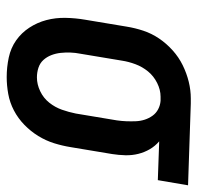

<svg xmlns="http://www.w3.org/2000/svg" viewBox="-28 -540 576 559"><g transform="rotate(90 259.5 -260.0)"><path d="M204 8Q175 8 147 2Q119 -4 97 -19.5Q75 -35 60 -58Q45 -81 38 -107.5Q31 -134 31.5 -163Q32 -192 37 -221L57 -341Q61 -366 69 -390Q77 -414 91.5 -435.5Q106 -457 126 -475Q146 -493 169.5 -504.5Q193 -516 217.5 -522Q242 -528 266 -528H281L519 -520L504 -432L391 -436Q405 -424 414 -408.5Q423 -393 427.5 -375Q432 -357 431.5 -337.5Q431 -318 428 -299L408 -179Q404 -154 396.5 -130Q389 -106 375.5 -84Q362 -62 343 -43.5Q324 -25 301 -13Q278 -1 253 3.5Q228 8 204 8ZM205 -80Q225 -80 245 -89.5Q265 -99 278.5 -116Q292 -133 299 -153Q306 -173 310 -193L330 -313Q332 -327 332.5 -340.5Q333 -354 332.5 -367.5Q332 -381 328 -393.5Q324 -406 316.5 -416.5Q309 -427 297.5 -433Q286 -439 273 -440H261Q241 -440 221 -430Q201 -420 187.5 -403.5Q174 -387 166.5 -367Q159 -347 156 -327L136 -207Q133 -192 132.5 -177.5Q132 -163 133.5 -149Q135 -135 140 -122Q145 -109 154 -99Q163 -89 176.5 -84.5Q190 -80 205 -80Z"/></g></svg>

Font: Iosevka Curly Slab Semibold
Style: Italic
Weight: 600
Italic angle: -9°
Monospace: yes
Designer: Belleve Invis
Foundry: Belleve Invis
Version: Version 22.1.2; ttfautohint (v1.8.4)